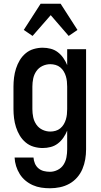

<svg xmlns="http://www.w3.org/2000/svg" viewBox="-20 -783 540 1026"><path d="M247 223Q223 223 200 219.5Q177 216 155.5 206.5Q134 197 116 182Q98 167 85.5 147Q73 127 66 104.5Q59 82 58 59H159Q160 75 166.5 90.5Q173 106 185.5 116.5Q198 127 214 131Q230 135 247 135Q268 135 288 125Q308 115 319.5 97Q331 79 335 57.5Q339 36 339 15V-85Q331 -65 318.5 -47Q306 -29 289 -16Q272 -3 251 2.5Q230 8 208 8Q184 8 160 1Q136 -6 117 -22Q98 -38 85.5 -59Q73 -80 65.5 -103.5Q58 -127 55 -151.5Q52 -176 52 -200V-320Q52 -344 55 -368.5Q58 -393 65.5 -416.5Q73 -440 85.5 -461Q98 -482 117 -498Q136 -514 160 -521Q184 -528 208 -528Q230 -528 251 -522.5Q272 -517 289 -504Q306 -491 318.5 -473Q331 -455 339 -435V-520H440V15Q440 42 435.5 68.5Q431 95 420.5 120Q410 145 392 165.5Q374 186 350.5 199Q327 212 300.5 217.5Q274 223 247 223ZM249 -80Q263 -80 277 -84Q291 -88 302 -97Q313 -106 320.5 -118.5Q328 -131 332 -144.5Q336 -158 337.5 -172Q339 -186 339 -200V-320Q339 -334 337.5 -348Q336 -362 332 -375.5Q328 -389 320.5 -401.5Q313 -414 302 -423Q291 -432 277 -436Q263 -440 249 -440Q227 -440 207 -430.5Q187 -421 174.5 -403Q162 -385 157.5 -363.5Q153 -342 153 -320V-200Q153 -178 157.5 -156.5Q162 -135 174.5 -117Q187 -99 207 -89.5Q227 -80 249 -80ZM154 -591 107 -623 197 -763H304L394 -623L347 -591L251 -702Z"/></svg>

Font: Iosevka Custom Semibold
Style: Regular
Weight: 600
Designer: Belleve Invis
Foundry: Belleve Invis
Version: Version 27.0.2; ttfautohint (v1.8.4)